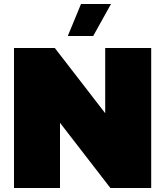

<svg xmlns="http://www.w3.org/2000/svg" viewBox="-20 -940 826 960"><path d="M50 0H280V-326L532 0H736V-700H506V-374L254 -700H50ZM319 -760H446L535 -920H385Z"/></svg>

Font: Chess Sans Black
Style: Regular
Weight: 900
Designer: Wolf Bōese
Foundry: Wolf Bōese
Version: Version 7.223;Glyphs 3.3 (3306)